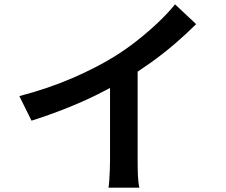

<svg xmlns="http://www.w3.org/2000/svg" viewBox="-20 -823 1040 883"><path d="M69 -381Q202 -416 312 -463.5Q422 -511 506 -563Q558 -595 609.5 -635.5Q661 -676 707 -719.5Q753 -763 785 -803L882 -712Q837 -667 784 -621.5Q731 -576 673.5 -535Q616 -494 557 -458Q501 -425 431 -390Q361 -355 282.5 -324Q204 -293 125 -268ZM486 -504 613 -536V-84Q613 -63 613.5 -38.5Q614 -14 616 7.5Q618 29 621 40H479Q481 29 482.5 7.5Q484 -14 485 -38.5Q486 -63 486 -84Z"/></svg>

Font: Noto Sans SC SemiBold
Style: Regular
Weight: 600
Designer: Ryoko NISHIZUKA 西塚涼子 (kana, bopomofo & ideographs); Paul D. Hunt (Latin, Greek & Cyrillic); Sandoll Communications 산돌커뮤니
Foundry: Adobe
Version: Version 2.004-H2;hotconv 1.0.118;makeotfexe 2.5.65603